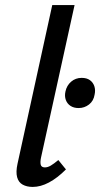

<svg xmlns="http://www.w3.org/2000/svg" viewBox="-20 -731 395 757"><path d="M109 6Q86 6 69.5 -3Q53 -12 47.5 -32.5Q42 -53 49 -85L186 -711H274L142 -111Q138 -93 140.5 -82Q143 -71 157 -71Q168 -71 180 -78Q192 -85 210 -100L240 -63Q206 -29 173 -11.5Q140 6 109 6ZM290 -305Q271 -305 258 -313.5Q245 -322 239.5 -337Q234 -352 238 -370Q243 -394 260.5 -409Q278 -424 302 -424Q322 -424 334.5 -415Q347 -406 352 -391Q357 -376 353 -358Q349 -333 331 -319Q313 -305 290 -305Z"/></svg>

Font: Ysabeau Office SemiBold
Style: Italic
Weight: 600
Italic angle: -12°
Designer: Christian Thalmann (Catharsis Fonts)
Version: Version 2.001;gftools[0.9.30]; featfreeze: tnum,lnum,ss02